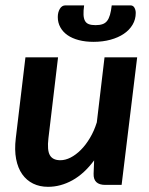

<svg xmlns="http://www.w3.org/2000/svg" viewBox="-20 -703 567 730"><path d="M200.7 -484.9 164.1 -177.2Q158.7 -131.8 169.7 -112.8Q180.7 -93.8 209.5 -93.8Q228.5 -93.8 248.5 -104Q268.6 -114.3 287.4 -133.1Q306.2 -151.9 322 -178.5Q337.9 -205.1 348.1 -237.8L377.4 -484.9H501.5L442.4 0H380.4Q334.5 0 335.9 -42.5L337.9 -93.3Q300.3 -42.5 255.4 -17.6Q210.4 7.3 162.6 7.3Q130.9 7.3 106 -4.9Q81.1 -17.1 64.5 -40.5Q47.9 -64 41.3 -98.4Q34.7 -132.8 40 -177.2L76.7 -484.9ZM343.3 -607.4Q358.9 -607.4 369.6 -611.1Q380.4 -614.7 387.2 -623.5Q394 -632.3 398.2 -646.7Q402.3 -661.1 404.8 -682.6H475.6Q486.3 -682.6 491.2 -673.6Q496.1 -664.6 496.1 -653.8Q496.1 -629.4 484.1 -609.1Q472.2 -588.9 450.9 -574.5Q429.7 -560.1 400.1 -552Q370.6 -543.9 335.4 -543.9Q304.7 -543.9 279.5 -550.5Q254.4 -557.1 236.8 -569.3Q219.2 -581.5 209.5 -599.1Q199.7 -616.7 199.7 -638.2Q199.7 -656.2 207.5 -669.4Q215.3 -682.6 229 -682.6H299.8Q296.9 -661.1 297.6 -646.7Q298.3 -632.3 303.2 -623.5Q308.1 -614.7 317.9 -611.1Q327.6 -607.4 343.3 -607.4Z"/></svg>

Font: Carlito
Style: Bold Italic
Weight: 700
Italic angle: -7°
Designer: Lukasz Dziedzic
Foundry: tyPoland Lukasz Dziedzic
Version: Version 1.104